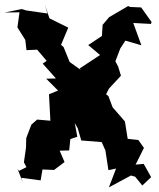

<svg xmlns="http://www.w3.org/2000/svg" viewBox="-31 -768 686 827"><path d="M318 -466 269 -501 243 -565 232 -575 263 -649 182 -689 162 -748 173 -710 82 -723 63 -729 -11 -714 53 -715 44 -650 78 -596 83 -552 129 -554 170 -506 153 -494 210 -430 168 -429 219 -378 180 -362 186 -248 129 -253 104 -231 82 -173 81 -132 72 -69 83 -48 51 -32 45 -40 68 20 61 -2 144 9 152 -38 202 -36 247 -70 226 -119 267 -120 272 -169 302 -179 291 -238 304 -215 319 -163 407 -156 423 -120 436 -35 469 -42 438 39 533 -12 551 -7 582 31 620 -5 588 -62 553 -59 589 -131 565 -165 519 -170 507 -245 454 -306 436 -354 426 -362 438 -386 490 -442 478 -481 466 -504 487 -559 509 -593 578 -573 543 -669 619 -665 622 -673 577 -736 530 -738 521 -742 439 -694 411 -661 408 -613 349 -574 400 -531 312 -473Z"/></svg>

Font: Asimov Aggro
Style: Medium
Weight: 500
Designer: Google
Version: Version 2.000980; 2014